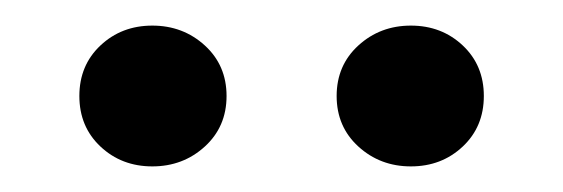

<svg xmlns="http://www.w3.org/2000/svg" viewBox="-20 -716 440 150"><path d="M341.5 -601.5Q325 -586 301 -586Q277 -586 260 -601.5Q243 -617 243 -641Q243 -665 260 -680.5Q277 -696 301 -696Q325 -696 341.5 -680.5Q358 -665 358 -641Q358 -617 341.5 -601.5ZM140 -601.5Q123 -586 99 -586Q75 -586 58.5 -601.5Q42 -617 42 -641Q42 -665 58.5 -680.5Q75 -696 99 -696Q123 -696 140 -680.5Q157 -665 157 -641Q157 -617 140 -601.5Z"/></svg>

Font: TypoPRO Source Serif Pro
Style: Regular
Weight: 400
Designer: Frank Grießhammer
Foundry: Adobe Systems Incorporated
Version: Version 1.017;PS 1.0;hotconv 1.0.79;makeotf.lib2.5.61930